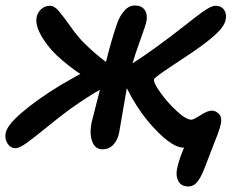

<svg xmlns="http://www.w3.org/2000/svg" viewBox="-27 -568 863 701"><path d="M29.8 -26.9Q11.7 -26.9 1 -43.2Q-9.8 -59.6 -6.8 -79.1Q-3.9 -108.4 51.8 -156.2Q107.4 -204.1 191.9 -255.9Q245.6 -287.1 266.1 -297.9Q233.4 -319.8 200.2 -348.1Q158.2 -382.3 130.4 -426.3Q102.5 -470.2 106 -501Q108.4 -520 122.1 -533.4Q135.7 -546.9 155.8 -546.9Q171.4 -546.9 188.2 -527.1Q205.1 -507.3 230.7 -470.9Q256.3 -434.6 279.8 -411.1Q319.8 -371.6 359.9 -341.8Q380.9 -426.3 400.9 -482.9Q409.7 -508.8 426.5 -528.3Q443.4 -547.9 465.8 -547.9Q489.7 -547.9 501 -532.2Q512.2 -516.6 507.8 -491.2Q504.9 -475.6 485.6 -422.9Q466.3 -370.1 457 -336.9Q527.3 -380.9 647 -474.1Q669.4 -492.2 681.2 -501.2Q692.9 -510.3 710.4 -522.9Q728 -535.6 739.7 -541.3Q751.5 -546.9 758.8 -546.9Q780.8 -546.9 791 -532.2Q801.3 -517.6 796.9 -496.1Q791.5 -470.2 758.5 -440.7Q725.6 -411.1 670.9 -374Q656.7 -364.7 634.8 -350.1Q612.8 -335.4 597.7 -325.4Q582.5 -315.4 567.1 -304.7Q551.8 -293.9 543.7 -287.4Q535.6 -280.8 535.2 -277.8Q532.7 -266.6 557.9 -231Q583 -195.3 617.7 -163.1Q652.3 -130.9 671.9 -130.9Q679.2 -130.9 705.1 -147.5Q731 -164.1 746.1 -164.1Q760.7 -164.1 772.2 -152.1Q783.7 -140.1 779.8 -118.2Q776.4 -101.1 767.3 -76.9Q758.3 -52.7 744.1 -17.3Q730 18.1 720.2 44.9Q707.5 78.1 693.8 95.5Q680.2 112.8 661.1 112.8Q634.8 112.8 624.5 93.8Q614.3 74.7 619.1 49.8Q626 14.6 645 -28.8H644Q594.2 -28.8 511.2 -127.9Q468.8 -179.7 436 -246.1Q432.1 -224.6 421.6 -162.8Q411.1 -101.1 408.2 -85Q402.8 -56.6 387 -39.8Q371.1 -22.9 347.2 -22.9Q320.3 -22.9 309.8 -51.3Q299.3 -79.6 307.1 -119.1Q311 -136.7 322 -178.2Q333 -219.7 337.9 -240.2Q299.3 -219.2 229 -169.9Q193.4 -144 144.8 -104.2Q96.2 -64.5 69.8 -45.7Q43.5 -26.9 29.8 -26.9Z"/></svg>

Font: Shantell Sans Bouncy
Style: Italic
Weight: 500
Italic angle: -11.31°
Designer: Stephen Nixon, Anya Danilova, Shantell Martin
Foundry: Arrow Type
Version: Version 1.006;[9816181b4]